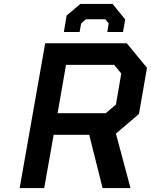

<svg xmlns="http://www.w3.org/2000/svg" viewBox="-20 -957 768 977"><path d="M305 -794 319 -878 389 -937H553L617 -858L606 -794H526L533 -838L516 -859H417L393 -838L385 -794ZM80 0 210 -737H625L728 -612L687 -377L570 -277L644 0H502L434 -271H253L205 0ZM273 -381H518L570 -425L597 -583L561 -627H316Z"/></svg>

Font: Tomorrow Medium
Style: Italic
Weight: 500
Italic angle: -10°
Designer: Tony de Marco, Monica Rizzolli
Foundry: Just in Type
Version: Version 2.002